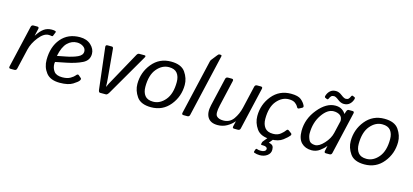

<svg xmlns="http://www.w3.org/2000/svg" viewBox="-72 -1293 4435 2060"><g transform="rotate(15 2145.5 -263.0)"><path d="M37.6 0Q15.6 0 20.5 -22L128.9 -490.7Q133.8 -512.7 155.8 -512.7H196.8Q218.8 -512.7 213.9 -490.7L195.8 -412.6H197.8Q232.9 -467.8 269.8 -494.4Q306.6 -521 356.9 -521Q385.7 -521 397.5 -515.6Q406.7 -511.7 402.3 -501L386.2 -460.9Q382.8 -452.1 372.1 -454.1Q355.5 -457.5 338.4 -457.5Q285.2 -457.5 230.5 -388.4Q175.8 -319.3 158.7 -246.1L106.4 -22Q101.6 0 79.6 0Z M385.7 -193.4Q385.7 -339.8 462.2 -430.4Q538.6 -521 670.9 -521Q746.6 -521 793.2 -477.8Q839.8 -434.6 839.8 -379.9Q839.8 -307.6 770.8 -273.4Q701.7 -239.3 599.6 -218.8L479.5 -194.8Q476.6 -176.3 476.6 -175.3Q476.6 -127 502.9 -91.3Q529.3 -55.7 595.2 -55.7Q651.4 -55.7 685.5 -76.2Q719.7 -96.7 731.9 -113.3Q749 -136.2 762.7 -123.5L791.5 -98.6Q800.8 -90.3 788.6 -71.3Q777.3 -53.7 728 -22.7Q678.7 8.3 583.5 8.3Q479.5 8.3 432.6 -52Q385.7 -112.3 385.7 -193.4ZM481.9 -262.7 582 -282.2Q650.4 -295.4 702.1 -318.6Q753.9 -341.8 753.9 -383.8Q753.9 -417 723.9 -437.3Q693.8 -457.5 654.8 -457.5Q595.7 -457.5 549.6 -412.6Q503.4 -367.7 481.9 -262.7Z M958 -488.8Q955.1 -512.7 976.6 -512.7H1024.9Q1040.5 -512.7 1042.5 -493.7L1071.8 -171.4Q1073.7 -151.9 1075.2 -127Q1076.7 -102.1 1076.7 -80.1H1078.6Q1087.4 -102.1 1095.5 -116.9Q1103.5 -131.8 1125.5 -171.4L1303.2 -493.7Q1314 -512.7 1329.6 -512.7H1387.7Q1409.2 -512.7 1395.5 -488.8L1129.4 -29.8Q1112.3 0 1096.2 0H1031.7Q1015.6 0 1012.2 -29.8Z M1393.6 -196.3Q1393.6 -325.2 1473.4 -423.1Q1553.2 -521 1682.6 -521Q1796.9 -521 1842.3 -455.3Q1887.7 -389.6 1887.7 -316.4Q1887.7 -187.5 1807.9 -89.6Q1728 8.3 1598.6 8.3Q1484.4 8.3 1439 -57.4Q1393.6 -123 1393.6 -196.3ZM1484.4 -189Q1484.4 -127.9 1512.9 -91.6Q1541.5 -55.2 1605 -55.2Q1681.2 -55.2 1739 -124.3Q1796.9 -193.4 1796.9 -323.7Q1796.9 -384.8 1768.3 -421.1Q1739.7 -457.5 1676.3 -457.5Q1600.1 -457.5 1542.2 -388.4Q1484.4 -319.3 1484.4 -189Z M1958.5 0Q1936.5 0 1941.4 -22L2082.5 -631.3Q2084.5 -641.1 2091.3 -649.9L2140.1 -711.9Q2153.3 -729 2159.2 -729H2176.3Q2190.9 -729 2187 -711.9L2027.3 -22Q2022.5 0 2000.5 0Z M2216.3 -178.7 2288.6 -490.7Q2293.5 -512.7 2315.4 -512.7H2357.4Q2379.4 -512.7 2374.5 -490.7L2308.1 -202.1Q2286.1 -106 2309.6 -80.6Q2333 -55.2 2384.3 -55.2Q2456.1 -55.2 2496.6 -112.1Q2537.1 -168.9 2554.2 -242.2L2611.8 -490.7Q2616.7 -512.7 2638.7 -512.7H2680.7Q2702.6 -512.7 2697.8 -490.7L2589.4 -22Q2584.5 0 2562.5 0H2521.5Q2499.5 0 2504.4 -22L2518.1 -80.6H2516.1Q2487.3 -44.9 2440.7 -18.3Q2394 8.3 2337.9 8.3Q2259.8 8.3 2228 -41.7Q2196.3 -91.8 2216.3 -178.7Z M2725.6 -196.3Q2725.6 -325.7 2805.4 -423.3Q2885.3 -521 3014.6 -521Q3093.8 -521 3127.4 -493.4Q3161.1 -465.8 3176.3 -432.6Q3184.1 -415 3169.4 -407.2L3137.2 -390.1Q3120.6 -381.3 3111.3 -402.3Q3104.5 -418 3080.1 -437.7Q3055.7 -457.5 3008.3 -457.5Q2932.1 -457.5 2874.3 -389.2Q2816.4 -320.8 2816.4 -189Q2816.4 -129.4 2845 -92.3Q2873.5 -55.2 2937 -55.2Q2987.3 -55.2 3019.5 -81.3Q3051.8 -107.4 3065.4 -127.9Q3076.7 -145 3091.3 -134.8L3122.1 -112.3Q3136.2 -102.1 3124.5 -85.4Q3110.4 -65.9 3062.5 -28.8Q3014.6 8.3 2930.7 8.3Q2816.4 8.3 2771 -56.9Q2725.6 -122.1 2725.6 -196.3ZM2797.9 192.9Q2787.6 189 2792.5 175.3L2798.8 156.7Q2804.2 141.1 2818.4 148.4Q2830.1 154.3 2860.4 154.3Q2883.8 154.3 2898.9 145Q2914.1 135.7 2914.1 119.6Q2914.1 107.4 2902.1 99.9Q2890.1 92.3 2866.2 92.3H2852.5Q2841.8 92.3 2843.8 80.1Q2847.2 59.6 2852.5 53.2L2896 0Q2904.8 -10.7 2918 -10.7H2951.7Q2967.3 -10.7 2958.5 0L2920.4 46.9L2919.9 48.3Q2952.6 54.7 2963.9 69.3Q2975.1 84 2975.1 112.8Q2975.1 152.8 2940.9 178Q2906.7 203.1 2858.9 203.1Q2825.2 203.1 2797.9 192.9Z M3380.4 -573.7Q3369.6 -578.6 3374.5 -595.2Q3384.8 -629.9 3409.4 -651.9Q3434.1 -673.8 3473.1 -673.8Q3506.3 -673.8 3540.5 -647Q3574.7 -620.1 3593.8 -620.1Q3614.7 -620.1 3625 -630.9Q3635.3 -641.6 3643.1 -660.2Q3649.4 -674.8 3661.1 -669.9L3680.2 -661.6Q3690.9 -656.7 3686 -640.1Q3675.8 -605.5 3651.1 -583.5Q3626.5 -561.5 3587.4 -561.5Q3554.2 -561.5 3520 -588.4Q3485.8 -615.2 3466.8 -615.2Q3445.8 -615.2 3435.5 -604.5Q3425.3 -593.8 3417.5 -575.2Q3411.1 -560.5 3399.4 -565.4ZM3225.6 -165.5Q3225.6 -299.8 3316.7 -410.4Q3407.7 -521 3507.8 -521Q3551.8 -521 3580.1 -502.7Q3608.4 -484.4 3622.1 -460H3623L3633.3 -490.7Q3640.6 -512.7 3657.2 -512.7H3698.2Q3720.2 -512.7 3715.3 -490.7L3606.9 -22Q3602.1 0 3580.1 0H3540.5Q3519 0 3523.4 -22L3535.6 -80.6H3534.7Q3510.7 -48.8 3470.9 -20.3Q3431.2 8.3 3382.3 8.3Q3311.5 8.3 3268.6 -34.4Q3225.6 -77.1 3225.6 -165.5ZM3316.4 -162.1Q3316.4 -129.9 3333.7 -92.5Q3351.1 -55.2 3404.8 -55.2Q3448.7 -55.2 3502 -113.3Q3555.2 -171.4 3569.8 -234.4L3602.5 -376Q3602.5 -419.9 3574.5 -438.7Q3546.4 -457.5 3504.9 -457.5Q3436.5 -457.5 3376.5 -369.9Q3316.4 -282.2 3316.4 -162.1Z M3763.2 -196.3Q3763.2 -325.2 3843 -423.1Q3922.9 -521 4052.2 -521Q4166.5 -521 4211.9 -455.3Q4257.3 -389.6 4257.3 -316.4Q4257.3 -187.5 4177.5 -89.6Q4097.7 8.3 3968.3 8.3Q3854 8.3 3808.6 -57.4Q3763.2 -123 3763.2 -196.3ZM3854 -189Q3854 -127.9 3882.6 -91.6Q3911.1 -55.2 3974.6 -55.2Q4050.8 -55.2 4108.6 -124.3Q4166.5 -193.4 4166.5 -323.7Q4166.5 -384.8 4137.9 -421.1Q4109.4 -457.5 4045.9 -457.5Q3969.7 -457.5 3911.9 -388.4Q3854 -319.3 3854 -189Z"/></g></svg>

Font: Istok Web
Style: Italic
Weight: 400
Italic angle: -13°
Designer: Andrey V. Panov
Foundry: Andrey V. Panov
Version: Version 1.0.2g